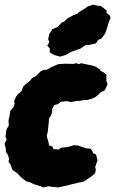

<svg xmlns="http://www.w3.org/2000/svg" viewBox="-20 -797 504 841"><path d="M169 24 159 19 129 10 110 1 95 -3 76 -17 66 -27 56 -38 35 -52 26 -76 17 -89 20 -101 14 -120 6 -131 5 -148 0 -167 9 -186 4 -199 8 -229 19 -248 17 -268 22 -291 25 -311 39 -328 44 -342 42 -355 50 -373 57 -383 74 -398 83 -420 96 -431 113 -445 120 -455 139 -465 156 -483 168 -490 186 -492 205 -503 235 -516 267 -518 298 -517 315 -520 325 -516 336 -520 355 -516 383 -510 397 -506 419 -492 420 -487 439 -477 446 -469V-442L451 -429L444 -412L439 -402L423 -394L408 -380L397 -371L377 -363L361 -359H348L328 -355H315L293 -350L270 -354L256 -352L247 -351L234 -341L218 -337L209 -322L208 -306L204 -293L194 -277V-265L191 -236L189 -218L185 -205L186 -195L192 -176L195 -160L210 -155L214 -144L237 -142L248 -150L266 -152L277 -153L303 -161L320 -160L338 -154L358 -147L376 -146L382 -139L388 -126L401 -120L407 -94L397 -66L400 -52L396 -37L379 -23L345 -1L323 3L295 10L272 16L253 20L236 24L206 21L193 19ZM244 -549 217 -556 198 -567V-585L187 -597L196 -611L191 -625L196 -648L209 -669L232 -679L251 -699L262 -703L276 -717L303 -731L321 -738L325 -744L343 -754L365 -769L389 -777L405 -772L422 -771L448 -750L446 -741L462 -728L464 -718L458 -704L449 -675L441 -651L425 -629L410 -622L400 -607L369 -600H356L332 -584L294 -571L267 -556Z"/></svg>

Font: Winky Rough ExtraBold
Style: Italic
Weight: 800
Italic angle: -8.97852°
Designer: Simon Atzbach
Foundry: typofactur
Version: Version 1.206; ttfautohint (v1.8.4.7-5d5b)